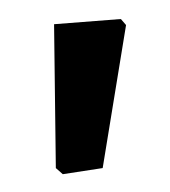

<svg xmlns="http://www.w3.org/2000/svg" viewBox="-20 -470 183 207"><path d="M90.7 -288.8 47.7 -282.2 40.2 -288.8 38.3 -443.9 110.3 -449.5 115.9 -443Z"/></svg>

Font: Gurajada
Style: Regular
Weight: 400
Designer: Purushoth Kumar Guthula
Foundry: SiliconAndhra, USA.
Version: Version 1.0.3; ttfautohint (v1.2.42-39fb)